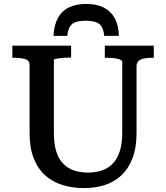

<svg xmlns="http://www.w3.org/2000/svg" viewBox="-20 -943 848 980"><path d="M420 -923Q369 -923 332.5 -905.5Q296 -888 276 -852Q256 -816 253 -760H323Q327 -790 336.5 -806.5Q346 -823 366 -830Q386 -837 418 -837Q450 -837 469.5 -830Q489 -823 499 -806.5Q509 -790 512 -760H587Q585 -816 564.5 -852Q544 -888 507.5 -905.5Q471 -923 420 -923ZM255 -265Q255 -208 267.5 -169Q280 -130 303.5 -106.5Q327 -83 359 -72.5Q391 -62 430 -62Q468 -62 500 -73Q532 -84 555 -107.5Q578 -131 591 -170Q604 -209 604 -265V-628Q604 -633 596.5 -637Q589 -641 577.5 -643.5Q566 -646 552 -647Q538 -648 524 -648H515V-710H765V-648H754Q733 -648 715 -644.5Q697 -641 687 -631.5Q677 -622 677 -605V-265Q677 -190 656.5 -136Q636 -82 599.5 -48Q563 -14 514.5 1.5Q466 17 410 17Q349 17 298 1Q247 -15 209.5 -49Q172 -83 151.5 -136.5Q131 -190 131 -265V-612Q131 -634 109.5 -641Q88 -648 54 -648H43V-710H343V-649H334Q321 -649 307 -648Q293 -647 281.5 -645.5Q270 -644 262.5 -642.5Q255 -641 255 -638Z"/></svg>

Font: Roboto Serif Medium
Style: Regular
Weight: 500
Designer: Greg Gazdowicz
Foundry: Commercial Type
Version: Version 1.008